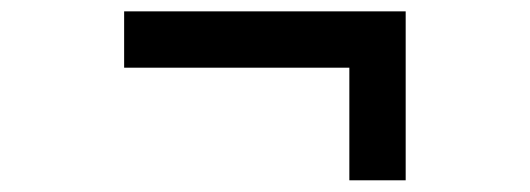

<svg xmlns="http://www.w3.org/2000/svg" viewBox="-20 -508 919 333"><path d="M683.6 -195.3H585.9V-390.6H195.3V-488.3H683.6Z"/></svg>

Font: BabelStone Pigpen
Style: Regular
Weight: 400
Designer: Andrew West
Foundry: BabelStone
Version: Version 1.02 November 6, 2013